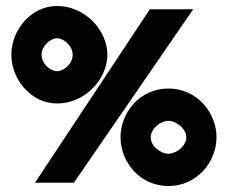

<svg xmlns="http://www.w3.org/2000/svg" viewBox="-20 -611 761 642"><path d="M18 -428C18 -346 83 -265 171 -265C264 -265 339 -346 339 -428C339 -510 264 -591 171 -591C83 -591 18 -510 18 -428ZM97 0H227L626 -580H481ZM119 -428C119 -457 148 -483 171 -483C194 -483 223 -457 223 -428C223 -398 194 -373 171 -373C148 -373 119 -398 119 -428ZM383 -152C383 -70 447 11 543 11C639 11 704 -70 704 -152C704 -234 639 -315 543 -315C447 -315 383 -234 383 -152ZM484 -152C484 -181 517 -207 543 -207C569 -207 603 -181 603 -152C603 -122 569 -97 543 -97C517 -97 484 -122 484 -152Z"/></svg>

Font: Charger Sport
Style: UltExt
Weight: 1000
Designer: Jasper
Foundry: Cannot Into Space Fonts
Version: Version 1.1